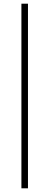

<svg xmlns="http://www.w3.org/2000/svg" viewBox="-20 -766 268 1040"><path d="M96 254V-746H131.5V254Z"/></svg>

Font: Newsreader 36pt Light
Style: Regular
Weight: 300
Designer: Hugues Gentile
Foundry: Production Type
Version: Version 1.003